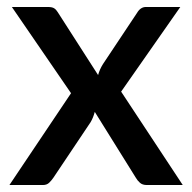

<svg xmlns="http://www.w3.org/2000/svg" viewBox="-20 -530 550 550"><path d="M503.5 0H400.5Q388 0 380.8 -6.5Q373.5 -13 369 -21L251.5 -209.5Q247 -192.5 239.5 -180L133 -21Q127.5 -13 120.8 -6.5Q114 0 103 0H7L183.5 -263L14 -510H117Q129.5 -510 135.2 -506.2Q141 -502.5 145.5 -495L261 -315Q265.5 -331.5 275 -346.5L372.5 -493Q382.5 -510 398 -510H496.5L327 -267.5Z"/></svg>

Font: LatoLatin Semibold
Style: Regular
Weight: 600
Designer: Lukasz Dziedzic with Adam Twardoch and Botio Nikoltchev
Foundry: tyPoland Lukasz Dziedzic
Version: Version 2.015; 2015-08-06; http://www.latofonts.com/